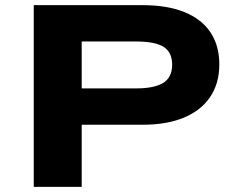

<svg xmlns="http://www.w3.org/2000/svg" viewBox="-20 -725 926 745"><path d="M111 0V-705H534Q628 -705 694.5 -678.5Q761 -652 796 -600.5Q831 -549 831 -475Q831 -402 796 -349.5Q761 -297 694.5 -269Q628 -241 534 -241H297V0ZM297 -382H508Q579 -382 613.5 -403.5Q648 -425 648 -474Q648 -522 615 -543Q582 -564 508 -564H297Z"/></svg>

Font: Nunito Sans 7pt Expanded ExtraBold
Style: Regular
Weight: 800
Width: 7
Designer: Vernon Adams
Foundry: Vernon Adams
Version: Version 3.101;gftools[0.9.27]